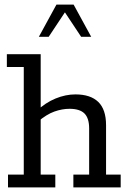

<svg xmlns="http://www.w3.org/2000/svg" viewBox="-20 -820 565 840"><path d="M15 0V-56H84V-527H10V-583H158V-339L141 -335Q179 -371 223 -389Q267 -407 310 -407Q376 -407 410 -374Q444 -341 444 -272V-56H508V0H301V-56H370V-258Q370 -303 349.5 -323.5Q329 -344 284 -344Q252 -344 218 -332Q184 -320 145 -287L158 -315V-56H222V0ZM150 -659 227 -800H302L379 -659H335L264 -766L193 -659Z"/></svg>

Font: Rokkitt SemiBold
Style: Regular
Weight: 400
Version: Version 3.103